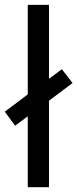

<svg xmlns="http://www.w3.org/2000/svg" viewBox="-41 -780 322 800"><path d="M74.7 0V-295.4L22 -256.3L-21 -314.5L74.7 -386.7V-759.8H163.1V-451.7L216.8 -491.7L261.2 -434.1L163.1 -360.4V0Z"/></svg>

Font: Open Sans Condensed Medium
Style: Regular
Weight: 500
Width: 3
Designer: Monotype Design Team
Foundry: Monotype Imaging Inc.
Version: Version 3.000